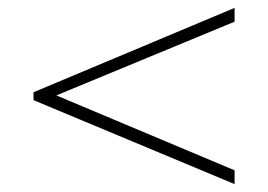

<svg xmlns="http://www.w3.org/2000/svg" viewBox="-20 -501 680 487"><path d="M123 -259 575 -69V-34L65 -247V-267L575 -481V-446Z"/></svg>

Font: Renner
Style: Thin
Weight: 200
Version: Version 003.000 ; ttfautohint (v0.97) -l 8 -r 50 -G 200 -x 1